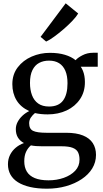

<svg xmlns="http://www.w3.org/2000/svg" viewBox="-20 -877 623 1159"><path d="M263.5 262Q206.5 262 162.5 252Q118.5 242 88.5 223.2Q58.5 204.5 43.2 177Q28 149.5 28 114.5Q28 83 40.8 57.8Q53.5 32.5 75.5 14.2Q97.5 -4 124.5 -13.5Q101 -26 88.2 -46.8Q75.5 -67.5 75.5 -97.5Q75.5 -120.5 86.8 -141.5Q98 -162.5 116.2 -179.2Q134.5 -196 156.5 -206.5Q105 -230 79.8 -271.8Q54.5 -313.5 54.5 -369Q54.5 -428 87 -470.5Q119.5 -513 171.2 -535.5Q223 -558 281 -558Q333 -558 372 -546.2Q411 -534.5 436.5 -513.5Q447.5 -527.5 477 -543Q506.5 -558.5 542 -558.5H570V-474H467.5Q475 -463.5 480.8 -449.2Q486.5 -435 489.5 -418Q492.5 -401 492.5 -382.5Q493 -323 463.2 -278.8Q433.5 -234.5 382.5 -210.5Q331.5 -186.5 268 -186.5Q247.5 -186.5 227.8 -188.5Q208 -190.5 191 -194.5Q177 -183 166.5 -167.8Q156 -152.5 156 -133Q156 -98.5 180 -87Q204 -75.5 261 -75.5H379Q441 -75.5 481 -59.2Q521 -43 540.2 -13Q559.5 17 559.5 58Q559.5 102.5 536.8 139.8Q514 177 473.2 204.2Q432.5 231.5 378.8 246.8Q325 262 263.5 262ZM273 211.5Q322.5 211.5 365 196.5Q407.5 181.5 433.8 153.8Q460 126 460 87Q460 61.5 451.5 43.2Q443 25 419.2 15.5Q395.5 6 351 6H234.5Q215 6 197.8 4.8Q180.5 3.5 166.5 0.5Q148 16.5 137.2 39.8Q126.5 63 126.5 96.5Q126.5 133 142 158.8Q157.5 184.5 190 198Q222.5 211.5 273 211.5ZM276 -234Q333.5 -234 360.5 -270Q387.5 -306 387.5 -374.5Q387.5 -419.5 374.5 -449.8Q361.5 -480 336.8 -495.5Q312 -511 276 -511Q242 -511 216.2 -497.2Q190.5 -483.5 175.8 -453.8Q161 -424 161 -376.5Q161 -335 173 -302.8Q185 -270.5 210.5 -252.2Q236 -234 276 -234ZM258 -626.5 225 -654.5 376.5 -857 452 -795.5Q441 -776.5 417.2 -751.5Q393.5 -726.5 364.2 -701.2Q335 -676 307.2 -655.8Q279.5 -635.5 259.5 -626.5Z"/></svg>

Font: Merriweather 48pt
Style: Regular
Weight: 400
Version: Version 2.100